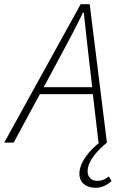

<svg xmlns="http://www.w3.org/2000/svg" viewBox="-68 -679 574 914"><path d="M209 -392C250 -469 288 -538 327 -619H331C339 -540 348 -465 356 -392L371 -264H140ZM387 215C414 215 438 205 463 183L450 161C429 177 415 182 396 182C369 182 349 165 349 137C349 88 395 38 441 0L359 -659H316L-48 0H-3L122 -231H374L401 0H405C364 32 310 90 310 148C310 192 343 215 387 215Z"/></svg>

Font: Source Sans Pro Light
Style: Italic
Weight: 300
Italic angle: -11°
Designer: Paul D. Hunt
Foundry: Adobe Systems Incorporated
Version: Version 3.006;hotconv 1.0.111;makeotfexe 2.5.65597